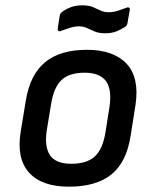

<svg xmlns="http://www.w3.org/2000/svg" viewBox="-20 -689 568 721"><path d="M239 12Q136 12 88.5 -41.5Q41 -95 58 -196L77 -312Q93 -409 149.5 -455.5Q206 -502 306 -502Q406 -502 455 -450Q504 -398 489 -296L471 -182Q456 -81 399 -34.5Q342 12 239 12ZM248 -74Q306 -74 336 -101.5Q366 -129 376 -192L391 -287Q401 -354 377.5 -385Q354 -416 298 -416Q240 -416 211 -388.5Q182 -361 172 -299L156 -202Q146 -139 167.5 -106.5Q189 -74 248 -74ZM375 -564Q351 -564 335 -571Q319 -578 306 -584Q293 -590 276 -590Q260 -590 241 -584Q222 -578 209 -573Q203 -570 199.5 -573Q196 -576 197 -583L204 -628Q205 -639 213 -644Q224 -653 243.5 -661Q263 -669 289 -669Q313 -669 328.5 -662.5Q344 -656 357.5 -649.5Q371 -643 388 -643Q405 -643 423.5 -649Q442 -655 455 -660Q461 -663 465 -660Q469 -657 467 -650L459 -604Q458 -594 451 -589Q440 -581 420.5 -572.5Q401 -564 375 -564Z"/></svg>

Font: Sofia Sans SemiBold
Style: Italic
Weight: 600
Italic angle: -9°
Designer: Botio Nikoltchev, Ani Petrova
Foundry: lettersoup
Version: Version 4.100-B